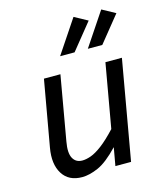

<svg xmlns="http://www.w3.org/2000/svg" viewBox="-113 -829 784 923"><g transform="rotate(-15 279.5 -367.5)"><path d="M349 0 365 -90Q307 -29 262.5 -9.5Q218 10 182 10Q115 10 84.5 -39Q54 -88 68 -167L126 -495H208L152 -175Q142 -120 156.5 -93.5Q171 -67 203 -67Q222 -67 246 -75.5Q270 -84 302 -108Q334 -132 376 -177L432 -495H514L427 0ZM301 -579H229L340 -745L406 -709ZM439 -579H367L478 -745L544 -709Z"/></g></svg>

Font: Inria Sans
Style: Italic
Weight: 400
Italic angle: -10°
Designer: Black Foundry Team
Foundry: Black Foundry
Version: Version 1.2; ttfautohint (v1.8.3)